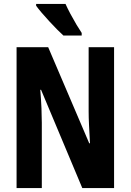

<svg xmlns="http://www.w3.org/2000/svg" viewBox="-20 -953 662 973"><path d="M558.1 0H397L188 -498H184.1Q188.5 -445.8 190.2 -403.8Q191.9 -361.8 191.9 -331.1V0H64V-713.9H224.1L432.1 -227.1H436Q433.1 -277.3 431.2 -317.9Q429.2 -358.4 429.2 -389.2V-713.9H558.1ZM312 -933.1Q321.3 -912.1 336.4 -883.5Q351.6 -855 367.4 -828.4Q383.3 -801.8 394 -786.1V-772.9H301.3Q288.1 -784.7 268.8 -804.2Q249.5 -823.7 228.8 -846.2Q208 -868.7 190.4 -889.4Q172.9 -910.2 163.1 -923.8V-933.1Z"/></svg>

Font: Open Sans Condensed
Style: Bold
Weight: 700
Width: 3
Designer: Monotype Design Team
Foundry: Monotype Imaging Inc.
Version: Version 3.003; ttfautohint (v1.8.4)